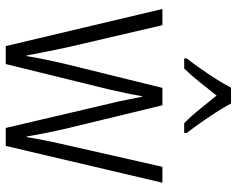

<svg xmlns="http://www.w3.org/2000/svg" viewBox="-96 -708 805 652"><g transform="rotate(90 306.0 -382.5)"><path d="M332 -354Q325 -382 319.5 -410Q314 -438 309 -463H307Q303 -438 297 -409.5Q291 -381 285 -354L198 0H137L11 -532H66L141 -210Q149 -172 156 -137.5Q163 -103 169 -71H171Q175 -97 182.5 -133.5Q190 -170 199 -208L279 -532H338L417 -206Q424 -176 431 -141.5Q438 -107 444 -71H446Q451 -100 456 -126.5Q461 -153 469 -188L547 -532H601L476 0H415ZM332 -765Q344 -742 362.5 -713.5Q381 -685 400 -658Q419 -631 432 -615V-606H399Q376 -628 352 -658Q328 -688 305 -716Q283 -688 258.5 -657.5Q234 -627 213 -606H179V-615Q195 -635 213.5 -661.5Q232 -688 249.5 -715.5Q267 -743 278 -765Z"/></g></svg>

Font: Noto Sans Sinhala UI Condensed Light
Style: Regular
Weight: 300
Width: 3
Designer: Jelle Bosma - Monotype Design Team
Foundry: Monotype Imaging Inc.
Version: Version 2.006; ttfautohint (v1.8.4.7-5d5b)